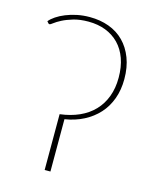

<svg xmlns="http://www.w3.org/2000/svg" viewBox="-108 -779 680 851"><g transform="rotate(15 232.0 -353.0)"><path d="M20.5 -640Q30.5 -652.5 48 -664.2Q65.5 -676 88.8 -685.5Q112 -695 139.8 -700.8Q167.5 -706.5 198 -706.5Q246 -706.5 286.2 -691.8Q326.5 -677 355.2 -648Q384 -619 400.2 -576.8Q416.5 -534.5 416.5 -480Q416.5 -430.5 401.5 -389.5Q386.5 -348.5 358.8 -318Q331 -287.5 292.2 -267.5Q253.5 -247.5 206 -240V0H179.5V-256Q228.5 -262 267.8 -279.5Q307 -297 334.2 -325.5Q361.5 -354 376 -392.8Q390.5 -431.5 390.5 -479.5Q390.5 -529 376.8 -567.2Q363 -605.5 337.5 -631.8Q312 -658 276.5 -671.8Q241 -685.5 197.5 -685.5Q158.5 -685.5 129 -676.8Q99.5 -668 79.2 -657.5Q59 -647 47.8 -638.2Q36.5 -629.5 33.5 -629.5Q29 -629.5 27 -632.5Z"/></g></svg>

Font: Lato ExtraLight
Style: Regular
Weight: 275
Designer: Lukasz Dziedzic with Adam Twardoch and Botio Nikoltchev
Foundry: tyPoland Lukasz Dziedzic
Version: Version 2.015; 2015-08-06; http://www.latofonts.com/